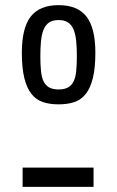

<svg xmlns="http://www.w3.org/2000/svg" viewBox="-20 -727 456 747"><path d="M279 -508Q279 -541 276.5 -567Q274 -593 266.5 -611.5Q259 -630 245 -639.5Q231 -649 208 -649Q185 -649 171 -639.5Q157 -630 149.5 -611.5Q142 -593 139.5 -567Q137 -541 137 -508Q137 -475 139.5 -450.5Q142 -426 149.5 -410.5Q157 -395 171 -387Q185 -379 208 -379Q231 -379 245 -387Q259 -395 266.5 -410.5Q274 -426 276.5 -450.5Q279 -475 279 -508ZM351 -522Q351 -463 341.5 -424Q332 -385 314 -362Q296 -339 269.5 -330Q243 -321 208 -321Q173 -321 146.5 -330Q120 -339 102 -362Q84 -385 74.5 -424Q65 -463 65 -522Q65 -618 99.5 -662.5Q134 -707 208 -707Q282 -707 316.5 -662.5Q351 -618 351 -522ZM68 0V-75H344V0Z"/></svg>

Font: Share
Style: Regular
Weight: 400
Designer: Ralph du Carrois
Version: Version 1.002